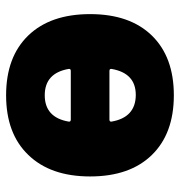

<svg xmlns="http://www.w3.org/2000/svg" viewBox="-0 -598 587 626"><g transform="rotate(-90 293.0 -284.5)"><path d="M210 -353.5Q209 -346.7 216.8 -346.7H375Q382.8 -346.7 381.8 -353.5Q368.2 -431.6 295.9 -431.6Q223.6 -431.6 210 -353.5ZM216.8 -220.7Q209 -220.7 210 -213.9Q223.6 -135.7 295.9 -134.8Q295.9 -134.8 296.9 -134.8Q368.2 -134.8 381.8 -213.9Q382.8 -220.7 375 -220.7ZM101.6 -485.4Q170.9 -557.6 295.9 -557.6Q420.9 -557.6 490.7 -485.4Q560.5 -413.1 560.5 -283.7Q560.5 -154.3 490.7 -82.5Q420.9 -10.7 295.9 -10.7Q170.9 -10.7 101.1 -82.5Q31.2 -154.3 31.2 -283.7Q31.2 -413.1 101.6 -485.4Z"/></g></svg>

Font: Gen Jyuu Gothic Heavy
Style: Bold
Weight: 900
Designer: [Source Han Sans]
Ryoko NISHIZUKA  (kana & ideographs); Paul D. Hunt (Latin, Greek & Cyrillic); Wenlong ZHANG  (bopomofo
Version: Version 1.002.20150607